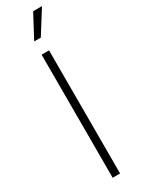

<svg xmlns="http://www.w3.org/2000/svg" viewBox="-248 -962 720 983"><g transform="rotate(-30 112.5 -471.0)"><path d="M134.3 -727.5V0H90.3V-727.5ZM91.3 -805.2 164.1 -941.9H216.3L130.4 -805.2Z"/></g></svg>

Font: Inter ExtraLight
Style: Regular
Weight: 250
Designer: Rasmus Andersson
Foundry: rsms
Version: Version 4.001;git-66647c0bb